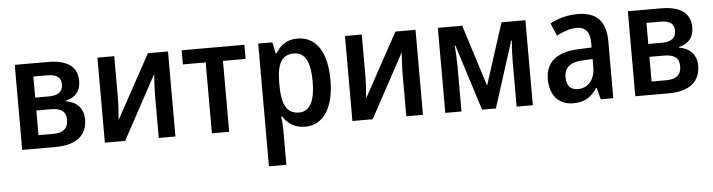

<svg xmlns="http://www.w3.org/2000/svg" viewBox="-48 -764 4522 1217"><g transform="rotate(-5 2213.5 -155.5)"><path d="M469 -404C469 -501 396 -541 281 -541H71V0H283C422 0 485 -62 485 -159C485 -230 439 -273 374 -283V-287C435 -300 469 -340 469 -404ZM358 -392C358 -345 328 -323 268 -323H182V-457H273C331 -457 358 -435 358 -392ZM371 -166C371 -108 337 -84 275 -84H182V-241H274C338 -241 371 -219 371 -166Z M704 -541H597V0H726L946 -406C944 -369 940 -307 940 -264V0H1046V-541H918L696 -135C700 -173 704 -234 704 -274Z M1532 -451V-541H1133V-451H1278V0H1388V-451Z M1870 -551C1804 -551 1762 -522 1731 -469H1725L1710 -541H1620V240H1731V15C1731 -8 1728 -39 1725 -68H1731C1759 -22 1805 10 1871 10C1984 10 2056 -90 2056 -271C2056 -455 1985 -551 1870 -551ZM1840 -459C1912 -459 1943 -393 1943 -271C1943 -150 1910 -83 1841 -83C1761 -83 1731 -145 1731 -267V-287C1732 -404 1763 -459 1840 -459Z M2279 -541H2172V0H2301L2521 -406C2519 -369 2515 -307 2515 -264V0H2621V-541H2493L2271 -135C2275 -173 2279 -234 2279 -274Z M3320 -541H3168L3042 -149L2918 -541H2763V0H2866V-288C2866 -330 2863 -376 2860 -420H2864L2997 0H3085L3219 -420H3223C3219 -373 3217 -328 3217 -290V0H3320Z M3653 -551C3587 -551 3525 -534 3477 -506L3511 -426C3555 -449 3598 -464 3640 -464C3694 -464 3723 -433 3723 -360V-332L3644 -329C3502 -324 3429 -266 3429 -155C3429 -56 3483 10 3575 10C3650 10 3691 -17 3729 -74H3733L3752 0H3832V-363C3832 -489 3773 -551 3653 -551ZM3723 -259V-210C3723 -124 3677 -77 3614 -77C3570 -77 3542 -101 3542 -157C3542 -218 3576 -253 3667 -256Z M4370 -404C4370 -501 4297 -541 4182 -541H3972V0H4184C4323 0 4386 -62 4386 -159C4386 -230 4340 -273 4275 -283V-287C4336 -300 4370 -340 4370 -404ZM4259 -392C4259 -345 4229 -323 4169 -323H4083V-457H4174C4232 -457 4259 -435 4259 -392ZM4272 -166C4272 -108 4238 -84 4176 -84H4083V-241H4175C4239 -241 4272 -219 4272 -166Z"/></g></svg>

Font: Noto Sans UI SemiCondensed Medium
Style: Regular
Weight: 500
Width: 4
Designer: Monotype Design Team
Foundry: Monotype Imaging Inc.
Version: Version 1.901